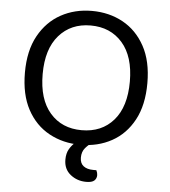

<svg xmlns="http://www.w3.org/2000/svg" viewBox="-55 -671 800 906"><g transform="rotate(5 344.5 -218.0)"><path d="M634 -304Q634 -200 596 -129.5Q558 -59 492.5 -23Q427 13 344 13Q262 13 196 -23Q130 -59 92 -129.5Q54 -200 54 -304Q54 -408 93 -478.5Q132 -549 197.5 -585Q263 -621 344 -621Q426 -621 491.5 -585Q557 -549 595.5 -478.5Q634 -408 634 -304ZM551 -304Q551 -423 494.5 -487.5Q438 -552 344 -552Q251 -552 194.5 -487.5Q138 -423 138 -304Q138 -185 194 -120.5Q250 -56 344 -56Q439 -56 495 -120.5Q551 -185 551 -304ZM352 -17 404 -5Q383 9 367.5 27Q352 45 352 73Q352 100 369 113Q386 126 415 126H430Q433 132 434.5 138Q436 144 436 149Q436 165 425 175Q414 185 387 185Q344 185 312 159.5Q280 134 280 89Q280 59 292 38.5Q304 18 321 4Q338 -10 352 -17Z"/></g></svg>

Font: Baloo Bhaina 2
Style: Regular
Weight: 400
Designer: Yesha Goshar, Manish Minz, Shuchita Grover and Ek Type
Foundry: Ek Type
Version: Version 1.700